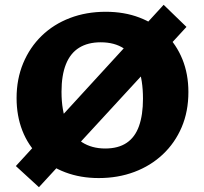

<svg xmlns="http://www.w3.org/2000/svg" viewBox="-20 -724 851 799"><path d="M391 17Q315 17 251.5 -7Q188 -31 142.5 -75Q97 -119 73 -180.5Q49 -242 49 -316Q49 -395 76.5 -461Q104 -527 153.5 -575Q203 -623 271 -649Q339 -675 420 -675Q497 -675 560 -651Q623 -627 668.5 -583Q714 -539 739 -477.5Q764 -416 764 -341Q764 -260 736 -194.5Q708 -129 657.5 -81.5Q607 -34 539 -8.5Q471 17 391 17ZM418 -106Q472 -106 507 -129.5Q542 -153 558.5 -199.5Q575 -246 575 -313Q575 -391 555 -443.5Q535 -496 496 -522Q457 -548 399 -548Q346 -548 309.5 -525.5Q273 -503 254.5 -457Q236 -411 236 -342Q236 -263 258.5 -210.5Q281 -158 321.5 -132Q362 -106 418 -106ZM142 55 46 -33 661 -704 756 -612Z"/></svg>

Font: Ysabeau Office Black
Style: Regular
Weight: 900
Designer: Christian Thalmann (Catharsis Fonts)
Version: Version 2.001;gftools[0.9.30]; featfreeze: tnum,lnum,ss02